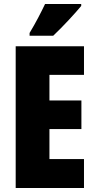

<svg xmlns="http://www.w3.org/2000/svg" viewBox="-20 -947 483 967"><path d="M389 -917V-927H207C186 -883 161 -834 129 -781V-767H248C298 -814 361 -883 389 -917ZM403 0V-146H229V-297H390V-441H229V-570H403V-714H59V0Z"/></svg>

Font: Noto Sans Arabic UI XCn Bk
Style: Regular
Weight: 900
Width: 2
Designer: Monotype Design Team, Nadine Chahine and Nizar Qandah
Foundry: Monotype Imaging Inc.
Version: Version 2.010